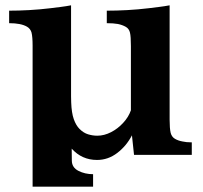

<svg xmlns="http://www.w3.org/2000/svg" viewBox="-20 -580 760 719"><path d="M663.1 -50.3Q677.2 -46.9 698.2 -46.9V0H481.9L474.1 -73.2Q453.6 -33.7 419.2 -7.3Q384.8 19 343.3 19Q286.6 19 248.5 -23.4L249 22Q249.5 47.4 273.7 59.8Q297.9 72.3 328.6 72.3V119.1H102.1V-409.2Q102.1 -441.4 98.1 -458Q93.8 -472.7 81.1 -480Q58.6 -493.2 14.2 -493.2V-540Q49.3 -540 89.4 -542.2Q129.4 -544.4 169.4 -549.3Q189.5 -551.8 208.7 -554.2Q228 -556.6 246.1 -560.1V-219.2L246.6 -196.8Q248 -157.2 256.3 -133.8Q264.6 -110.4 277.8 -97.2Q293 -82 310.3 -76.9Q327.6 -71.8 344.2 -71.8Q370.1 -71.8 395.8 -85Q421.4 -98.1 441.4 -120.1Q461.4 -141.6 470.2 -167V-407.2Q470.2 -443.4 466.8 -457.5Q463.4 -472.7 450.7 -479.7Q438 -486.8 421.4 -490.2Q404.8 -493.2 379.9 -493.2V-540Q416.5 -540 456.8 -542.2Q497.1 -544.4 537.6 -549.3Q557.6 -551.8 577.1 -554.2Q596.7 -556.6 615.2 -560.1V-131.8Q615.2 -99.1 619.1 -82.5Q623 -67.4 635 -60.3Q647 -53.2 663.1 -50.3Z"/></svg>

Font: BIZ UDPMincho
Style: Bold
Weight: 700
Designer: TypeBank Co., Ltd.
Foundry: Morisawa Inc.
Version: Version 1.06